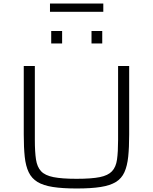

<svg xmlns="http://www.w3.org/2000/svg" viewBox="-20 -1063 870 1091"><path d="M416 8Q335 8 280.5 -0.5Q226 -9 193 -29Q160 -49 143 -84.5Q126 -120 120.5 -172.5Q115 -225 115 -299V-688H178V-268Q178 -200 184.5 -157Q191 -114 213.5 -90Q236 -66 284 -56.5Q332 -47 415 -47Q500 -47 547 -56.5Q594 -66 616.5 -90Q639 -114 645 -157Q651 -200 651 -268V-688H714V-299Q714 -225 708.5 -172.5Q703 -120 687 -84.5Q671 -49 638.5 -29Q606 -9 552 -0.5Q498 8 416 8ZM271 -816V-887H333V-816ZM500 -816V-887H561V-816ZM264 -996V-1043H567V-996Z"/></svg>

Font: Saira Expanded Light
Style: Regular
Weight: 300
Width: 7
Designer: Hector Gatti with collaboration of the Omnibus-Type team
Foundry: Omnibus-Type
Version: Version 1.101